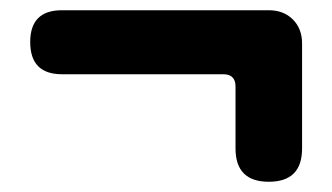

<svg xmlns="http://www.w3.org/2000/svg" viewBox="-20 -460 649 375"><path d="M505 -105Q440 -105 440 -170V-291Q440 -315 416 -315H101Q39 -315 39 -378Q39 -440 101 -440H304H505Q534 -440 552 -422Q570 -404 570 -375V-170Q570 -105 505 -105Z"/></svg>

Font: GenSenRounded TW H
Style: Regular
Weight: 900
Version: Version 1.501;PS 1;hotconv 16.6.51;makeotf.lib2.5.65220